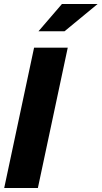

<svg xmlns="http://www.w3.org/2000/svg" viewBox="-20 -938 507 958"><path d="M1 0 150 -700H318L169 0ZM172 -782 289 -918H467L302 -782Z"/></svg>

Font: Red Hat Display Black
Style: Italic
Weight: 900
Italic angle: -12°
Designer: Pentagram, MCKL
Foundry: Pentagram, MCKL
Version: Version 1.023; ttfautohint (v1.8.3)